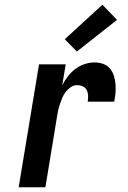

<svg xmlns="http://www.w3.org/2000/svg" viewBox="-20 -792 540 812"><path d="M59 0 145 -520H258L243 -431Q253 -451 267 -469Q281 -487 299 -500.5Q317 -514 338 -521Q359 -528 380 -528Q399 -528 416 -522Q433 -516 444.5 -502.5Q456 -489 461.5 -472Q467 -455 468.5 -436.5Q470 -418 468.5 -399.5Q467 -381 463 -362H351Q353 -375 352.5 -388Q352 -401 346.5 -411.5Q341 -422 329.5 -427Q318 -432 305 -432Q292 -432 279.5 -423.5Q267 -415 258 -403.5Q249 -392 243.5 -378.5Q238 -365 233.5 -352Q229 -339 226 -325.5Q223 -312 221 -298L172 0ZM305 -574 254 -626 413 -772 475 -708Z"/></svg>

Font: Iosevka SS04
Style: Bold Italic
Weight: 700
Italic angle: -9°
Monospace: yes
Designer: Belleve Invis
Foundry: Belleve Invis
Version: Version 19.0.0; ttfautohint (v1.8.4)